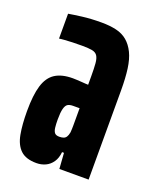

<svg xmlns="http://www.w3.org/2000/svg" viewBox="-106 -582 530 654"><g transform="rotate(20 159.0 -255.0)"><path d="M104 8Q66 8 46.5 -10.5Q27 -29 20.5 -64Q14 -99 14 -148Q14 -206 24.5 -240.5Q35 -275 59 -290.5Q83 -306 123 -306Q130 -306 138.5 -305.5Q147 -305 154.5 -304.5Q162 -304 168.5 -303.5Q175 -303 179 -303V-333Q179 -363 177.5 -380.5Q176 -398 170 -407Q164 -416 151 -418.5Q138 -421 115 -421Q96 -421 80 -420.5Q64 -420 52 -419Q40 -418 32 -417V-507Q49 -510 80 -514Q111 -518 150 -518Q180 -518 203.5 -512.5Q227 -507 243.5 -493Q260 -479 271 -456.5Q282 -434 286.5 -401Q291 -368 291 -323V0H185L181 -57H174Q172 -35 162 -20.5Q152 -6 137 1Q122 8 104 8ZM147 -103Q155 -103 161.5 -105Q168 -107 172 -113Q176 -119 178 -130Q179 -142 179 -156Q179 -170 179 -188V-218H156Q143 -218 136 -213.5Q129 -209 125.5 -195.5Q122 -182 122 -157Q122 -139 123.5 -127Q125 -115 130 -109Q135 -103 147 -103Z"/></g></svg>

Font: Saira UltraCondensed ExtraBold
Style: Regular
Weight: 800
Width: 1
Designer: Hector Gatti with collaboration of the Omnibus-Type team
Foundry: Omnibus-Type
Version: Version 1.101